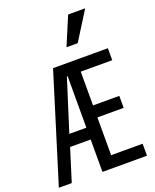

<svg xmlns="http://www.w3.org/2000/svg" viewBox="-175 -1076 949 1175"><g transform="rotate(-20 300.0 -488.5)"><path d="M0 0H84L150 -211H284V0H574V-78H369V-324H540V-402H369V-622H574V-700H217ZM173 -288 279 -623H284V-288ZM527 -977H416L338 -792H411Z"/></g></svg>

Font: CommitMono
Style: 400Regular
Weight: 400
Monospace: yes
Designer: Eigil Nikolajsen
Foundry: Eigil Nikolajsen
Version: Version 1.143